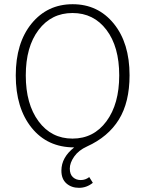

<svg xmlns="http://www.w3.org/2000/svg" viewBox="-20 -691 692 916"><path d="M164.1 -112.1Q225.1 -29.8 325.9 -29.8Q426.8 -29.8 487.8 -112.3Q548.8 -194.8 548.8 -331.5Q548.8 -468.3 487.8 -548.6Q426.8 -628.9 325.9 -628.9Q225.1 -628.9 164.1 -548.3Q103 -467.8 103 -331.1Q103 -194.3 164.1 -112.1ZM272.9 123Q272.9 60.1 334 12.2Q206.1 12.2 130.6 -81.8Q55.2 -175.8 55.2 -331.1Q55.2 -486.3 130.6 -578.6Q206.1 -670.9 326.7 -670.9Q447.3 -670.9 522.7 -578.4Q598.1 -485.8 598.1 -332Q598.1 -203.1 547.1 -120.6Q496.1 -38.1 395 7.8Q355 25.9 334 55.9Q313 85.9 313 113.3Q313 140.6 327.9 154.3Q342.8 168 365.2 168Q387.7 168 405.8 153.8L422.9 181.2Q393.1 205.1 356.9 205.1Q320.8 205.1 296.9 184.1Q272.9 163.1 272.9 123Z"/></svg>

Font: SourceSansPro-Light
Style: Regular
Weight: 300
Designer: Paul D. Hunt
Foundry: Adobe Systems Incorporated
Version: Version 2.020;PS 2.0;hotconv 1.0.86;makeotf.lib2.5.63406